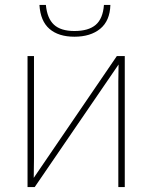

<svg xmlns="http://www.w3.org/2000/svg" viewBox="-20 -754 614 774"><path d="M117 -114Q117 -68 116 -37L451 -528H483V0H457V-426Q457 -465 458 -494L120 0H91V-528H117ZM280 -606Q216 -606 179.5 -637.5Q143 -669 139 -734H165Q170 -680 197.5 -654.5Q225 -629 280 -629Q337 -629 366 -654Q395 -679 399 -734H425Q423 -670 384 -638Q345 -606 280 -606Z"/></svg>

Font: Noto Sans UI Thin
Style: Regular
Weight: 250
Designer: Monotype Design Team
Foundry: Monotype Imaging Inc.
Version: Version 1.001